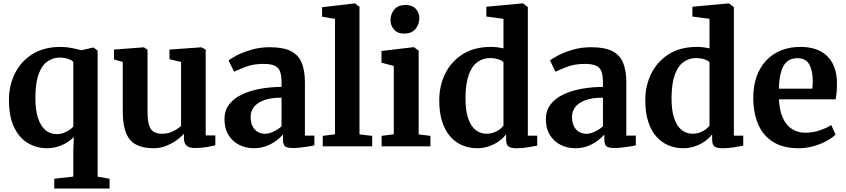

<svg xmlns="http://www.w3.org/2000/svg" viewBox="-20 -839 4851 1101"><path d="M291.3 242V185.9L400.4 173.7V23L403.4 -53.1Q386.1 -35.6 362.4 -21Q338.6 -6.4 309.9 2.3Q281.3 11 249.1 11Q190.9 11 141.2 -17.8Q91.5 -46.7 61.4 -108Q31.3 -169.3 31.3 -266.6Q31.3 -348.5 65.3 -417.4Q99.2 -486.3 165.4 -528.2Q231.6 -570 328.4 -570Q360.2 -570 393 -563.3Q425.8 -556.7 446.2 -550.8L511.5 -565.9H517.3L539.8 -548.8V174.1L608.3 185.9V242ZM303.4 -69.8Q325.3 -69.8 344.2 -76.7Q363.1 -83.7 377.5 -93.6Q392 -103.6 400.4 -112.9V-484Q394.4 -493.1 371.7 -500.9Q349.1 -508.7 321.9 -508.7Q283.6 -508.7 252.1 -486.8Q220.6 -465 202.1 -415.3Q183.5 -365.6 182.9 -282.1Q182.2 -208.5 198.1 -161.5Q214 -114.5 241.5 -92.1Q268.9 -69.8 303.4 -69.8Z M1097.9 9.7Q1064.7 9.7 1049.7 -4.2Q1034.7 -18.1 1034.7 -46.2V-72.7Q1018.4 -52.9 990.9 -33.6Q963.5 -14.4 930.2 -1.7Q896.9 11 862 11Q765.6 11 724.8 -38.3Q684 -87.6 684 -201.6V-483.8L633.8 -497.9V-554.7L804 -567.7H805L826 -554.3V-201.8Q826 -154.1 833.5 -125.7Q841 -97.4 859.3 -84.7Q877.5 -72 909.7 -72Q935.7 -72 956.6 -79.6Q977.4 -87.2 993.1 -97.5Q1008.7 -107.8 1018.3 -116.9V-483.8L951.9 -499.4V-554.7L1133.4 -567.7H1135.8L1159.6 -554.3V-62.4H1214.9L1214.7 -5.3Q1196.7 -1.5 1166.6 4.1Q1136.5 9.7 1097.9 9.7Z M1435.7 11Q1390.5 11 1352.1 -8.1Q1313.7 -27.1 1290.5 -64.5Q1267.2 -101.8 1267.2 -156.3Q1267.2 -203.6 1292.7 -238.2Q1318.1 -272.8 1363.1 -295.2Q1408 -317.5 1467.3 -328.8Q1526.6 -340.1 1594.5 -340.7V-366.2Q1594.5 -404.7 1586.4 -427.9Q1578.3 -451.2 1555.8 -461.9Q1533.3 -472.6 1490.3 -472.6Q1432.5 -472.6 1389.4 -456Q1346.3 -439.4 1322.3 -427.7L1290.7 -492.6Q1302.6 -502.6 1336.8 -520.7Q1370.9 -538.7 1420.3 -553.5Q1469.7 -568.2 1526.8 -568.2Q1603.3 -568.2 1647.2 -546.3Q1691.1 -524.3 1709.8 -479.6Q1728.5 -434.9 1728.5 -366V-61.4H1782.8V-5.3Q1771.4 -2.7 1749.9 0.8Q1728.4 4.3 1704.1 7Q1679.8 9.7 1660 9.7Q1626.1 9.7 1614.3 -0.3Q1602.6 -10.3 1602.6 -41.1V-67.4Q1590.1 -52.8 1566.5 -34.2Q1542.9 -15.7 1509.9 -2.4Q1477 11 1435.7 11ZM1500.6 -71.9Q1522.1 -71.9 1548.7 -84.5Q1575.2 -97.1 1594.5 -114.9V-279Q1532.1 -278.9 1492.8 -264Q1453.6 -249.1 1435.4 -224.7Q1417.2 -200.2 1417.2 -170.7Q1417.2 -138 1427.8 -116.1Q1438.3 -94.2 1457.2 -83Q1476 -71.9 1500.6 -71.9Z M1901.1 -69V-731L1826.8 -743.3V-797.6L2012.6 -819.4H2014.7L2041.4 -800.5V-68.4L2114.3 -59.9V0H1830.8V-59.9Z M2168.5 0V-59.9L2238.1 -69V-460.7L2167.5 -479.6V-546.6L2351.1 -568.5H2353.1L2380.8 -548.8V-68.4L2448.3 -59.9V0ZM2297.2 -646.4Q2259.1 -646.4 2239.2 -670.1Q2219.3 -693.7 2219.3 -723Q2219.3 -758.5 2241 -784.5Q2262.7 -810.5 2305.7 -810.5H2306.7Q2344.8 -810.5 2364.7 -787.8Q2384.6 -765.1 2384.6 -735.8Q2384.6 -700.3 2362.9 -673.3Q2341.2 -646.4 2298.2 -646.4Z M2716.4 11Q2672 11 2632.7 -5.1Q2593.4 -21.3 2563.2 -54.7Q2533 -88.2 2515.9 -140.3Q2498.8 -192.4 2498.8 -264.4Q2498.8 -346.6 2532.6 -416Q2566.4 -485.4 2632.6 -527.7Q2698.8 -570 2795.2 -570Q2814.8 -570 2833.2 -567.7Q2851.5 -565.3 2867.1 -561.7V-731L2768.9 -744.3V-800.5L2975.5 -819.4H2979L3006.8 -798.4V-61.2H3060.5V-3.8Q3038.8 0.7 3005.6 6Q2972.4 11.2 2941.3 11.2Q2911.8 11.2 2896.9 1.8Q2882.1 -7.6 2882.1 -41V-69Q2865.7 -46.6 2839.9 -28.4Q2814.2 -10.3 2782.4 0.4Q2750.6 11 2716.4 11ZM2768.8 -72.2Q2792.2 -72.2 2811.5 -79.2Q2830.7 -86.2 2844.9 -96.9Q2859 -107.5 2867.1 -118V-481.6Q2860.2 -491.4 2838.1 -498.7Q2816.1 -506 2790 -506Q2751.2 -506 2719.6 -484.4Q2687.9 -462.7 2669.1 -413.2Q2650.3 -363.7 2649.3 -280.6Q2648.6 -206.5 2664.5 -160.5Q2680.4 -114.4 2707.7 -93.3Q2735 -72.2 2768.8 -72.2Z M3278.7 11Q3233.5 11 3195.1 -8.1Q3156.7 -27.1 3133.5 -64.5Q3110.2 -101.8 3110.2 -156.3Q3110.2 -203.6 3135.7 -238.2Q3161.1 -272.8 3206.1 -295.2Q3251 -317.5 3310.3 -328.8Q3369.6 -340.1 3437.5 -340.7V-366.2Q3437.5 -404.7 3429.4 -427.9Q3421.3 -451.2 3398.8 -461.9Q3376.3 -472.6 3333.3 -472.6Q3275.5 -472.6 3232.4 -456Q3189.3 -439.4 3165.3 -427.7L3133.7 -492.6Q3145.6 -502.6 3179.8 -520.7Q3213.9 -538.7 3263.3 -553.5Q3312.7 -568.2 3369.8 -568.2Q3446.3 -568.2 3490.2 -546.3Q3534.1 -524.3 3552.8 -479.6Q3571.5 -434.9 3571.5 -366V-61.4H3625.8V-5.3Q3614.4 -2.7 3592.9 0.8Q3571.4 4.3 3547.1 7Q3522.8 9.7 3503 9.7Q3469.1 9.7 3457.3 -0.3Q3445.6 -10.3 3445.6 -41.1V-67.4Q3433.1 -52.8 3409.5 -34.2Q3385.9 -15.7 3352.9 -2.4Q3320 11 3278.7 11ZM3343.6 -71.9Q3365.1 -71.9 3391.7 -84.5Q3418.2 -97.1 3437.5 -114.9V-279Q3375.1 -278.9 3335.8 -264Q3296.6 -249.1 3278.4 -224.7Q3260.2 -200.2 3260.2 -170.7Q3260.2 -138 3270.8 -116.1Q3281.3 -94.2 3300.2 -83Q3319 -71.9 3343.6 -71.9Z M3897.9 11Q3853.5 11 3814.2 -5.1Q3774.9 -21.3 3744.7 -54.7Q3714.5 -88.2 3697.4 -140.3Q3680.3 -192.4 3680.3 -264.4Q3680.3 -346.6 3714.1 -416Q3747.9 -485.4 3814.1 -527.7Q3880.3 -570 3976.7 -570Q3996.3 -570 4014.7 -567.7Q4033 -565.3 4048.6 -561.7V-731L3950.4 -744.3V-800.5L4157 -819.4H4160.5L4188.3 -798.4V-61.2H4242V-3.8Q4220.3 0.7 4187.1 6Q4153.9 11.2 4122.8 11.2Q4093.3 11.2 4078.4 1.8Q4063.6 -7.6 4063.6 -41V-69Q4047.2 -46.6 4021.4 -28.4Q3995.7 -10.3 3963.9 0.4Q3932.1 11 3897.9 11ZM3950.3 -72.2Q3973.7 -72.2 3993 -79.2Q4012.2 -86.2 4026.4 -96.9Q4040.5 -107.5 4048.6 -118V-481.6Q4041.7 -491.4 4019.6 -498.7Q3997.6 -506 3971.5 -506Q3932.7 -506 3901.1 -484.4Q3869.4 -462.7 3850.6 -413.2Q3831.8 -363.7 3830.8 -280.6Q3830.1 -206.5 3846 -160.5Q3861.9 -114.4 3889.2 -93.3Q3916.5 -72.2 3950.3 -72.2Z M4560.7 11Q4469.6 11 4411.8 -26Q4354 -63 4326.8 -128.4Q4299.5 -193.8 4299.5 -278.5Q4299.5 -346.7 4318.9 -400.7Q4338.4 -454.7 4374 -492.4Q4409.6 -530.2 4459.1 -550.1Q4508.6 -570 4568.7 -570Q4670.1 -570 4723.6 -517.1Q4777 -464.2 4779.4 -368.3Q4779.4 -335.8 4777.5 -311.7Q4775.6 -287.6 4771.6 -269.3H4446.8Q4448.7 -224.7 4459.4 -189.3Q4470.2 -153.8 4489.5 -128.9Q4508.7 -104 4536.5 -91Q4564.2 -77.9 4600.6 -77.9Q4641.4 -77.9 4682.7 -92.2Q4723.9 -106.4 4746.6 -122L4771.4 -67.7Q4755.3 -50.4 4722.8 -32.2Q4690.3 -14 4648 -1.5Q4605.8 11 4560.7 11ZM4446.4 -330.6H4638.4Q4639.2 -340.5 4639.9 -351.6Q4640.7 -362.7 4640.7 -372.8Q4640.7 -432.5 4621 -468.9Q4601.4 -505.4 4552.4 -505.4Q4530.5 -505.4 4511.9 -497.4Q4493.3 -489.5 4479 -470.2Q4464.8 -451 4456.4 -417Q4448 -383 4446.4 -330.6Z"/></svg>

Font: Merriweather Light
Style: Regular
Weight: 300
Designer: Eben Sorkin
Foundry: Eben Sorkin
Version: Version 2.100